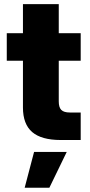

<svg xmlns="http://www.w3.org/2000/svg" viewBox="-20 -676 434 927"><path d="M369.6 -515.6V-382.8H263.7V-186.5Q263.7 -157.7 275.9 -145.3Q288.1 -132.8 317.9 -132.8H369.6V0H273.4Q180.2 0 135.5 -38.3Q90.8 -76.7 90.8 -156.7V-382.8H12.7V-515.6H90.8V-656.2H263.7V-515.6ZM99.1 230.5 144.5 57.6H302.2L218.3 230.5Z"/></svg>

Font: Inter Display Extra Bold
Style: Regular
Weight: 800
Designer: Rasmus Andersson
Foundry: rsms
Version: Version 4.000;git-4fc901f